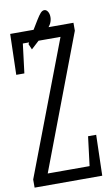

<svg xmlns="http://www.w3.org/2000/svg" viewBox="-105 -943 568 991"><g transform="rotate(-10 179.0 -447.0)"><path d="M-6.8 0V-42.5L271.5 -773.4L264.2 -726.1V-743.2H152.3H41.5L66.9 -778.3L43.5 -589.8H1L6.8 -803.2H338.4V-761.7L61 -29.8L68.4 -74.2V-60.1H189H312.5L287.6 -24.9L311 -213.4H353.5L347.7 0ZM90.8 -734.9Q106.4 -764.6 123.3 -793.2Q140.1 -821.8 156.7 -848.1Q171.9 -873 181.4 -883.3Q190.9 -893.6 201.2 -893.6Q211.9 -893.6 219.2 -882.1Q226.6 -870.6 226.6 -852.5Q226.6 -836.9 219.5 -821.3Q212.4 -805.7 191.9 -786.6Q170.4 -766.6 148.2 -746.3Q126 -726.1 103.5 -705.1Z"/></g></svg>

Font: Scarab Serif
Style: Condensed
Weight: 400
Designer: John Roberts
Foundry: Scarab
Version: 1.0